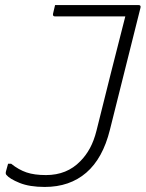

<svg xmlns="http://www.w3.org/2000/svg" viewBox="-20 -720 577 760"><path d="M162 -27Q245 -27 298 -82Q320 -104 336 -133.5Q352 -163 362 -203Q390 -316 418.5 -429Q447 -542 476 -655H198Q192 -655 190.5 -658.5Q189 -662 190 -666Q192 -675 194 -683Q196 -691 198 -700H528Q539 -700 536 -689Q506 -568 475.5 -447.5Q445 -327 415 -206Q387 -93 321.5 -36.5Q256 20 157 20Q97 20 57.5 4Q18 -12 5 -28Q1 -33 4 -43Q6 -51 8 -57.5Q10 -64 12 -72H24Q54 -48 85 -37.5Q116 -27 162 -27Z"/></svg>

Font: Recursive Sn Lnr St Lt
Style: Italic
Weight: 300
Italic angle: -15°
Version: Version 1.079;hotconv 1.0.112;makeotfexe 2.5.65598; ttfautoh